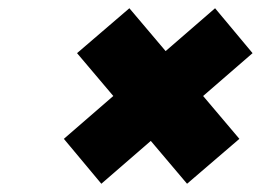

<svg xmlns="http://www.w3.org/2000/svg" viewBox="-20 -589 649 466"><path d="M473 -356 561 -252 434 -143 346 -247 226 -143 135 -252 255 -356 167 -460 294 -569 382 -465 502 -569 593 -460Z"/></svg>

Font: Exo Black
Style: Italic
Weight: 900
Italic angle: -9°
Designer: Natanael Gama
Foundry: Natanael Gama
Version: Version 1.500; ttfautohint (v1.6)